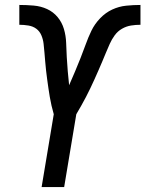

<svg xmlns="http://www.w3.org/2000/svg" viewBox="-20 -755 587 775"><path d="M148 0 197 -294Q192 -311 188 -328.5Q184 -346 181 -363.5Q178 -381 175.5 -398.5Q173 -416 170.5 -434Q168 -452 166 -470Q164 -488 162.5 -506Q161 -524 159.5 -542Q158 -560 156 -578Q154 -596 147 -612.5Q140 -629 126.5 -639Q113 -649 94.5 -652Q76 -655 58 -655V-735Q87 -735 116 -732.5Q145 -730 170 -718.5Q195 -707 212.5 -686Q230 -665 238 -638Q246 -611 247 -582Q248 -553 249.5 -524.5Q251 -496 253.5 -467.5Q256 -439 259 -411Q271 -438 282.5 -465.5Q294 -493 305 -520.5Q316 -548 326 -576Q336 -604 349 -631Q362 -658 384 -681Q406 -704 433 -716.5Q460 -729 489 -732Q518 -735 547 -735V-655Q528 -655 509 -652Q490 -649 472.5 -639Q455 -629 443 -612.5Q431 -596 423 -578Q415 -560 407.5 -542Q400 -524 392.5 -506Q385 -488 377 -470Q369 -452 361 -434Q353 -416 344.5 -398.5Q336 -381 327 -363.5Q318 -346 308 -328.5Q298 -311 288 -294L239 0Z"/></svg>

Font: Iosevka SS04 Medium Oblique
Style: Regular
Weight: 500
Italic angle: -9°
Monospace: yes
Designer: Belleve Invis
Foundry: Belleve Invis
Version: Version 19.0.0; ttfautohint (v1.8.4)